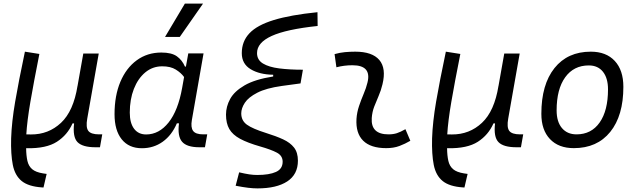

<svg xmlns="http://www.w3.org/2000/svg" viewBox="-20 -815 3556 1069"><path d="M222.2 229 214.4 228.5Q138.7 223.6 100.8 192.9Q63 162.1 51.3 103Q39.6 43.9 42 -44.9Q44.9 -135.3 64.5 -249.3Q84 -363.3 118.7 -527.3L199.2 -514.6Q167.5 -355 149.2 -248.3Q130.9 -141.6 126.5 -66.9L152.3 -66.4Q250 -65.9 319.6 -131.1Q389.2 -196.3 411.6 -336.9V-335.9L443.8 -517.1H529.8L465.8 -154.8Q457 -106 471.7 -86.4Q486.3 -66.9 531.7 -66.9H549.3L536.6 4.9H511.7Q439.5 4.9 411.6 -23.7Q383.8 -52.2 392.6 -127.9H383.8Q355.5 -63.5 296.6 -25.6Q237.8 12.2 129.9 10.3H125.5Q126 51.8 132.6 80.8Q139.2 109.9 159.2 127Q179.2 144 219.7 150.4L239.7 153.3Z M1015.1 -444.3 1028.3 -517.6H1113.3L1048.3 -147Q1041 -105.5 1055.2 -86.2Q1069.3 -66.9 1111.8 -66.9H1133.8L1121.1 4.9H1090.3Q1020 4.9 993.7 -25.9Q967.3 -56.6 976.6 -128.4H964.8Q936.5 -62 886 -25.9Q835.4 10.3 770 10.3Q697.3 10.3 657.5 -39.6Q617.7 -89.4 617.7 -179.2Q617.7 -282.2 650.1 -359.4Q682.6 -436.5 741.5 -479.5Q800.3 -522.5 878.4 -522.5Q935.5 -522.5 964.8 -501.5Q994.1 -480.5 1009.8 -444.3ZM883.3 -445.8Q829.6 -445.8 788.8 -411.9Q748 -377.9 725.3 -319.8Q702.6 -261.7 702.6 -188Q702.6 -129.9 726.6 -98.1Q750.5 -66.4 793.5 -66.4Q865.7 -66.4 918.7 -133.1Q971.7 -199.7 994.1 -325.7L1004.9 -386.2Q987.8 -409.7 958.7 -427.7Q929.7 -445.8 883.3 -445.8ZM898.9 -609.4 1009.3 -794.9H1110.4L981 -609.4Z M1413.6 233.9Q1389.6 233.9 1361.3 230.5Q1333 227.1 1292 219.2L1311.5 144.5Q1344.7 152.3 1367.9 155.8Q1391.1 159.2 1412.1 159.2Q1479 159.2 1516.4 142.3Q1553.7 125.5 1553.7 85.4Q1553.7 51.8 1521.2 34.7Q1488.8 17.6 1428.7 0.5Q1358.9 -19.5 1317.1 -42Q1275.4 -64.5 1256.8 -96.4Q1238.3 -128.4 1238.3 -176.8Q1238.3 -221.7 1261.5 -264.2Q1284.7 -306.6 1341.8 -339.8Q1398.9 -373 1501 -389.2V-398.9Q1424.8 -399.9 1375.5 -429.7Q1326.2 -459.5 1326.2 -519Q1326.2 -584.5 1368.7 -629.6Q1411.1 -674.8 1504.2 -703.4Q1597.2 -731.9 1747.6 -747.1L1748.5 -670.4Q1573.7 -651.9 1492.4 -614.7Q1411.1 -577.6 1411.1 -519.5Q1411.1 -481.4 1444.1 -461.4Q1477.1 -441.4 1534.9 -434.1Q1592.8 -426.8 1666.5 -426.8L1653.3 -350.6L1548.8 -336.4Q1461.9 -324.2 1412.6 -298.8Q1363.3 -273.4 1343.3 -242.9Q1323.2 -212.4 1323.2 -183.6Q1323.2 -143.6 1354.7 -120.8Q1386.2 -98.1 1460.9 -74.7Q1516.1 -57.6 1555.9 -39.3Q1595.7 -21 1617.2 6.6Q1638.7 34.2 1638.7 79.6Q1638.7 156.2 1579.3 195.1Q1520 233.9 1413.6 233.9Z M2237.3 -95.7 2264.6 -31.2Q2235.8 -14.2 2203.9 -2.2Q2171.9 9.8 2130.4 9.8Q2043.9 9.8 2002 -31.7Q1960 -73.2 1964.8 -153.3Q1967.3 -189.9 1979 -224.6Q1990.7 -259.3 2004.6 -292Q2018.6 -324.7 2025.9 -355Q2050.3 -451.7 1942.4 -451.7Q1896 -451.7 1853 -440.4L1842.8 -513.7Q1871.6 -522 1900.4 -524.7Q1929.2 -527.3 1958 -527.3Q2052.7 -527.3 2092 -481Q2131.3 -434.6 2109.4 -345.2Q2101.1 -310.5 2087.9 -280.5Q2074.7 -250.5 2063.5 -221.2Q2052.2 -191.9 2049.8 -157.7Q2043.9 -66.9 2143.1 -66.9Q2169.4 -66.9 2189.7 -73.5Q2210 -80.1 2237.3 -95.7Z M2565.9 229 2558.1 228.5Q2482.4 223.6 2444.6 192.9Q2406.7 162.1 2395 103Q2383.3 43.9 2385.7 -44.9Q2388.7 -135.3 2408.2 -249.3Q2427.7 -363.3 2462.4 -527.3L2543 -514.6Q2511.2 -355 2492.9 -248.3Q2474.6 -141.6 2470.2 -66.9L2496.1 -66.4Q2593.8 -65.9 2663.3 -131.1Q2732.9 -196.3 2755.4 -336.9V-335.9L2787.6 -517.1H2873.5L2809.6 -154.8Q2800.8 -106 2815.4 -86.4Q2830.1 -66.9 2875.5 -66.9H2893.1L2880.4 4.9H2855.5Q2783.2 4.9 2755.4 -23.7Q2727.5 -52.2 2736.3 -127.9H2727.5Q2699.2 -63.5 2640.4 -25.6Q2581.5 12.2 2473.6 10.3H2469.2Q2469.7 51.8 2476.3 80.8Q2482.9 109.9 2502.9 127Q2522.9 144 2563.5 150.4L2583.5 153.3Z M3174.8 9.8Q3089.8 9.8 3042 -40.8Q2994.1 -91.3 2994.1 -181.2Q2994.1 -344.2 3067.1 -435.8Q3140.1 -527.3 3269.5 -527.3Q3355 -527.3 3402.8 -475.8Q3450.7 -424.3 3450.7 -331.5Q3450.7 -170.9 3377.7 -80.6Q3304.7 9.8 3174.8 9.8ZM3189.9 -66.9Q3272.5 -66.9 3318.8 -133.1Q3365.2 -199.2 3365.2 -317.4Q3365.2 -379.9 3337.2 -415.3Q3309.1 -450.7 3258.3 -450.7Q3174.3 -450.7 3126.7 -384.5Q3079.1 -318.4 3079.1 -200.2Q3079.1 -137.2 3108.6 -102.1Q3138.2 -66.9 3189.9 -66.9Z"/></svg>

Font: Cascadia Code NF SemiLight
Style: Italic
Weight: 350
Italic angle: -10°
Monospace: yes
Designer: Aaron Bell
Foundry: Saja Typeworks
Version: Version 2404.023; ttfautohint (v1.8.4)